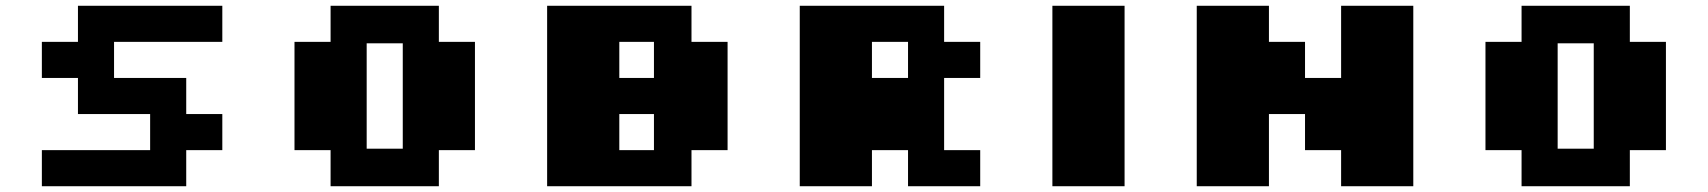

<svg xmlns="http://www.w3.org/2000/svg" viewBox="-20 -645 5915 665"><path d="M125 0V-125H500V-250H250V-375H125V-500H250V-625H750V-500H375V-375H625V-250H750V-125H625V0Z M1125 0V-125H1000V-500H1125V-625H1500V-500H1625V-125H1500V0ZM1250 -130H1375V-495H1250Z M1875 0V-625H2375V-500H2500V-125H2375V0ZM2125 -375H2245V-500H2125ZM2125 -125H2245V-250H2125Z M2750 0V-625H3250V-500H3375V-375H3250V-125H3375V0H3125V-125H3000V0ZM3000 -375H3125V-500H3000Z M3625 0V-625H3875V0Z M4125 0V-625H4375V-500H4500V-375H4625V-625H4875V0H4625V-125H4500V-250H4375V0Z M5250 0V-125H5125V-500H5250V-625H5625V-500H5750V-125H5625V0ZM5375 -130H5500V-495H5375Z"/></svg>

Font: Silkscreen
Style: Bold
Weight: 700
Designer: Jason Kottke
Foundry: Jason Kottke
Version: Version 1.001; ttfautohint (v1.8.4.7-5d5b)